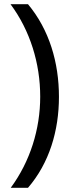

<svg xmlns="http://www.w3.org/2000/svg" viewBox="-20 -734 340 912"><path d="M260 -274C260 -437 214 -593 113 -714H30C123 -589 171 -433 171 -275C171 -120 123 33 31 158H113C214 41 260 -113 260 -274Z"/></svg>

Font: Noto Sans Buginese
Style: Regular
Weight: 400
Designer: Monotype Design Team
Foundry: Monotype Imaging Inc.
Version: Version 2.002